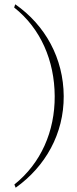

<svg xmlns="http://www.w3.org/2000/svg" viewBox="-20 -778 360 895"><path d="M47 82 53 97C192 -2 278 -155 277 -330C276 -505 192 -660 51 -758L46 -743C170 -645 234 -495 235 -330C236 -166 171 -17 47 82Z"/></svg>

Font: Sprat Condensed Light
Style: Regular
Weight: 300
Width: 3
Designer: Ethan Nakache
Foundry: Collletttivo
Version: Version 2.000;Glyphs 3.2 (3217)